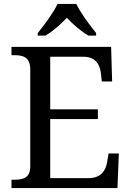

<svg xmlns="http://www.w3.org/2000/svg" viewBox="-20 -951 663 971"><path d="M171 -784V-771H210C248 -793 288 -829 318 -861C348 -829 389 -793 427 -771H466V-784C435 -822 387 -886 366 -931H271C250 -886 202 -822 171 -784ZM38 0H574L581 -175H529L522 -132C515 -88 490 -50 427 -50H234V-349H475V-398H234V-664H402C462 -664 485 -626 490 -582L495 -539H547L542 -714H38V-672H51C96 -672 133 -663 133 -600V-109C133 -50 95 -42 51 -42H38Z"/></svg>

Font: Noto Nastaliq Urdu
Style: Regular
Weight: 400
Designer: Monotype Design Team (Patrick Giasson: type design, Kamal Mansour: OpenType code, Glenda Bellarosa). Updated by Simon Co
Foundry: Monotype Imaging Inc., Simon Cozens
Version: Version 3.009